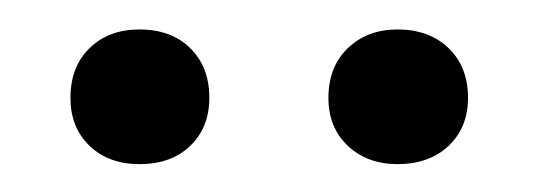

<svg xmlns="http://www.w3.org/2000/svg" viewBox="-20 -684 373 133"><path d="M28.8 -616.2Q28.8 -637.7 42 -650.6Q55.2 -663.6 76.7 -663.6Q98.6 -663.6 111.8 -650.6Q125 -637.7 125 -616.2Q125 -595.7 111.8 -583Q98.6 -570.3 76.7 -570.3Q55.2 -570.3 42 -583Q28.8 -595.7 28.8 -616.2ZM207.5 -616.2Q207.5 -637.7 220.9 -650.6Q234.4 -663.6 255.4 -663.6Q277.3 -663.6 290.8 -650.6Q304.2 -637.7 304.2 -616.2Q304.2 -595.7 290.8 -583Q277.3 -570.3 255.4 -570.3Q234.4 -570.3 220.9 -583Q207.5 -595.7 207.5 -616.2Z"/></svg>

Font: PT Astra Serif
Style: Regular
Weight: 400
Designer: A.Korolkova, I. Chaeva
Foundry: ParaType Ltd
Version: Version 1.002